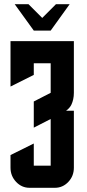

<svg xmlns="http://www.w3.org/2000/svg" viewBox="-20 -750 410 910"><path d="M220.2 -605H140.1L49.8 -730H115.2L180.2 -665L245.1 -730H310.1ZM29.8 -555.2H330.1V-310.1Q330.1 -278.3 317.9 -252.9Q309.6 -236.8 293 -225.1H330.1V44.9Q330.1 84.5 303.7 112.3Q277.3 140.1 240.2 140.1H120.1Q83 140.1 56.6 112.3Q29.8 84 29.8 44.9V-15.1L140.1 -69.8V35.2H220.2V-186L140.1 -145V-269L220.2 -310.1V-450.2H140.1V-395L29.8 -339.8Z"/></svg>

Font: Horta
Style: Regular
Weight: 600
Width: 3
Version: Version 0.11